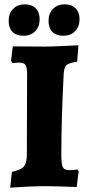

<svg xmlns="http://www.w3.org/2000/svg" viewBox="-20 -859 407 886"><path d="M35 -66Q77 -75 90.5 -91Q104 -107 104 -149L105 -518Q105 -549 97.5 -559.5Q90 -570 69 -570Q54 -570 38 -568L31 -579L39 -645L187 -644Q215 -644 276 -647L342 -650L336 -574Q299 -569 287.5 -559Q276 -549 274 -520Q263 -307 263 -143Q263 -101 270 -87.5Q277 -74 299 -74Q322 -74 337 -77L343 -69L334 4Q236 0 178 0Q130 0 27 7ZM20 -763Q20 -797 40.5 -818Q61 -839 95 -839Q127 -839 145 -820.5Q163 -802 163 -770Q163 -736 142.5 -715Q122 -694 88 -694Q55 -694 37.5 -712Q20 -730 20 -763ZM204 -763Q204 -797 224.5 -818Q245 -839 279 -839Q311 -839 329 -820.5Q347 -802 347 -770Q347 -736 326.5 -715Q306 -694 272 -694Q239 -694 221.5 -712Q204 -730 204 -763Z"/></svg>

Font: Alegreya ExtraBold
Style: Regular
Weight: 800
Designer: Juan Pablo del Peral
Foundry: Huerta Tipografica
Version: Version 2.007; ttfautohint (v1.6)